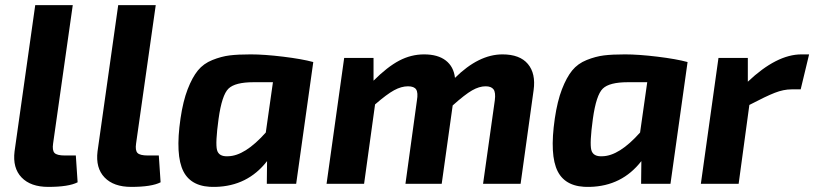

<svg xmlns="http://www.w3.org/2000/svg" viewBox="-20 -720 3189 752"><path d="M265 -700 188 -158Q184 -131 193.5 -121Q203 -111 234 -111H277L284 -6Q249 12 169 12Q100 12 64.5 -25Q29 -62 37 -127L118 -700Z M590 -700 513 -158Q509 -131 518.5 -121Q528 -111 559 -111H602L609 -6Q574 12 494 12Q425 12 389.5 -25Q354 -62 362 -127L443 -700Z M1140 0H1025L1026 -89Q950 9 824 12Q731 15 698.5 -48.5Q666 -112 687 -256Q697 -324 715 -370.5Q733 -417 755 -444Q777 -471 812 -485Q847 -499 879.5 -503Q912 -507 962 -507Q1015 -507 1089 -498Q1163 -489 1207 -477ZM1049 -398H973Q901 -398 875 -373Q849 -348 836 -254Q823 -159 830 -132.5Q837 -106 873 -108Q939 -109 1021 -201Z M1443 -493V-404Q1497 -458 1543.5 -482.5Q1590 -507 1641 -507Q1695 -507 1726 -483Q1757 -459 1762 -415Q1855 -507 1948 -507Q2016 -507 2047.5 -469.5Q2079 -432 2070 -367L2019 0H1872L1918 -327Q1922 -358 1913 -370Q1904 -382 1882 -382Q1857 -382 1829 -366Q1801 -350 1753 -307L1710 0H1568L1613 -327Q1618 -357 1610 -369.5Q1602 -382 1578 -382Q1552 -382 1523.5 -366.5Q1495 -351 1449 -311L1406 0H1259L1328 -493Z M2606 0H2491L2492 -89Q2416 9 2290 12Q2197 15 2164.5 -48.5Q2132 -112 2153 -256Q2163 -324 2181 -370.5Q2199 -417 2221 -444Q2243 -471 2278 -485Q2313 -499 2345.5 -503Q2378 -507 2428 -507Q2481 -507 2555 -498Q2629 -489 2673 -477ZM2515 -398H2439Q2367 -398 2341 -373Q2315 -348 2302 -254Q2289 -159 2296 -132.5Q2303 -106 2339 -108Q2405 -109 2487 -201Z M3149 -507 3116 -370H3080Q3049 -370 3014.5 -356.5Q2980 -343 2915 -309L2873 0H2725L2794 -493H2909V-400Q3022 -507 3119 -507Z"/></svg>

Font: Exo 2.0
Style: Bold Italic
Weight: 700
Italic angle: -8°
Designer: Natanael Gama
Version: Version 1.001;PS 001.001;hotconv 1.0.70;makeotf.lib2.5.58329